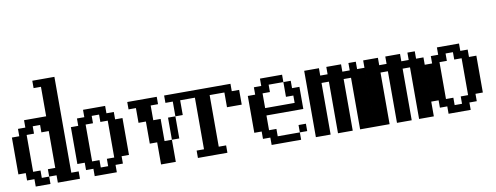

<svg xmlns="http://www.w3.org/2000/svg" viewBox="-69 -1223 4138 1603"><g transform="rotate(-10 2000.0 -421.5)"><path d="M0 -109.4V-421.9H62.5V-484.4H125V-546.9H312.5V-796.9H250V-859.4H437.5V-46.9H500V15.6H312.5V-46.9H250V15.6H125V-46.9H62.5V-109.4ZM250 -46.9V-109.4H312.5V-421.9H250V-484.4H187.5V-421.9H125V-109.4H187.5V-46.9Z M625 -109.4H687.5V-46.9H750V-109.4H812.5V-421.9H750V-484.4H687.5V-421.9H625ZM500 -109.4V-421.9H562.5V-484.4H625V-546.9H812.5V-484.4H875V-421.9H937.5V-109.4H875V-46.9H812.5V15.6H625V-46.9H562.5V-109.4Z M1312.5 -484.4V-546.9H1500V-484.4H1437.5V-359.4H1375V-484.4ZM1000 -484.4V-546.9H1250V-484.4H1187.5V-359.4H1250V-171.9H1312.5V15.6H1187.5V-171.9H1125V-359.4H1062.5V-484.4ZM1375 -359.4V-171.9H1312.5V-359.4Z M1500 15.6V-46.9H1562.5V-484.4H1500V-546.9H1875V-484.4H1937.5V-359.4H1812.5V-484.4H1687.5V-46.9H1750V15.6Z M2000 -109.4V-421.9H2062.5V-484.4H2125V-546.9H2312.5V-484.4H2375V-421.9H2437.5V-234.4H2125V-109.4H2187.5V-46.9H2375V15.6H2125V-46.9H2062.5V-109.4ZM2375 -46.9V-109.4H2437.5V-46.9ZM2312.5 -484.4H2187.5V-421.9H2125V-296.9H2375V-359.4H2312.5Z M2500 15.6V-546.9H2625V-484.4H2687.5V-546.9H2812.5V-484.4H2875V-546.9H2937.5V-484.4H3000V15.6H2875V-421.9H2812.5V15.6H2687.5V-421.9H2625V15.6Z M3000 15.6V-546.9H3125V-484.4H3187.5V-546.9H3312.5V-484.4H3375V-546.9H3437.5V-484.4H3500V15.6H3375V-421.9H3312.5V15.6H3187.5V-421.9H3125V15.6Z M3625 -109.4H3687.5V-46.9H3750V-109.4H3812.5V-421.9H3750V-484.4H3687.5V-421.9H3625ZM3500 -109.4V-421.9H3562.5V-484.4H3625V-546.9H3812.5V-484.4H3875V-421.9H3937.5V-109.4H3875V-46.9H3812.5V15.6H3625V-46.9H3562.5V-109.4Z"/></g></svg>

Font: KH Dot Dougenzaka 16
Style: Regular
Weight: 400
Designer: Original version for X68000 by Keitarou Hiraki (http://hp.vector.co.jp/authors/VA000874/) / TrueType conversion by Homem
Version: Version 1.00.20150527